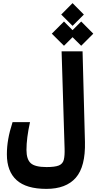

<svg xmlns="http://www.w3.org/2000/svg" viewBox="-20 -1021 626 1225"><path d="M275.9 184.1Q147.9 184.1 85.9 128.2Q23.9 72.3 23.9 -36.6Q23.9 -84.5 32.5 -133.5Q41 -182.6 60.1 -241.7H171.4Q148.9 -139.6 148.9 -64.5Q148.9 -4.9 176 20Q203.1 44.9 276.9 44.9Q330.6 44.9 355.5 34.7Q380.4 24.4 387 -1.5Q393.6 -27.3 392.1 -73.7L373 -693.4H506.8L522 -116.2Q525.9 42 463.6 113Q401.4 184.1 275.9 184.1ZM498 -729 442.9 -783.7 388.2 -729 310.5 -806.2 388.2 -883.8 442.9 -828.6 498 -883.8 575.2 -806.2ZM442.9 -856 370.6 -928.2 442.9 -1001 515.1 -928.2Z"/></svg>

Font: Cascadia Code NF
Style: Bold
Weight: 700
Monospace: yes
Designer: Aaron Bell
Foundry: Saja Typeworks
Version: Version 2404.023; ttfautohint (v1.8.4)